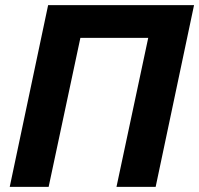

<svg xmlns="http://www.w3.org/2000/svg" viewBox="-20 -730 778 750"><path d="M18 0 168 -710H738L588 0H435L559 -582H294L170 0Z"/></svg>

Font: Geist
Style: Bold Italic
Weight: 700
Italic angle: -12°
Designer: Basement.studio, Andrés Briganti, Mateo Zaragoza
Foundry: Basement.studio, Vercel, Andrés Briganti, Guido Ferreyra, Mateo Zaragoza
Version: Version 1.500; ttfautohint (v1.8.4.7-5d5b)